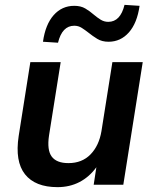

<svg xmlns="http://www.w3.org/2000/svg" viewBox="-20 -761 636 791"><path d="M217 10Q125 10 83 -43Q41 -96 57 -201L105 -505H230L182 -203Q173 -143 193 -116Q213 -89 262 -89Q318 -89 353 -125Q388 -161 398 -221L443 -505H568L488 0H366L377 -72Q348 -32 307.5 -11Q267 10 217 10ZM219 -585 157 -589Q167 -660 201 -698.5Q235 -737 286 -737Q313 -737 331.5 -726Q350 -715 366 -701Q380 -689 394.5 -680Q409 -671 426 -671Q476 -671 493 -741L555 -737Q545 -666 511 -627.5Q477 -589 427 -589Q400 -589 380.5 -601Q361 -613 345 -626Q331 -637 317 -646Q303 -655 286 -655Q236 -655 219 -585Z"/></svg>

Font: Mulish
Style: Bold Italic
Weight: 700
Italic angle: -9°
Designer: Vernon Adams
Foundry: Vernon Adams
Version: Version 3.603; ttfautohint (v1.8.3)